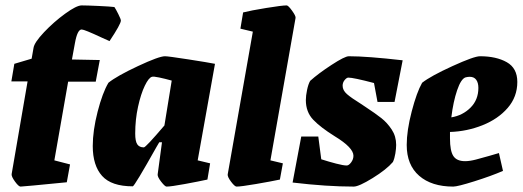

<svg xmlns="http://www.w3.org/2000/svg" viewBox="-20 -681 1933 710"><path d="M257 -521 246 -461 349 -459 334 -379H232L181 -88L239 -73L227 -7Q65 9 56 9Q49 9 35.5 -9.5Q22 -28 23 -37L82 -380H22L33 -445L97 -464L104 -504Q107 -524 143 -562Q179 -600 221 -630.5Q263 -661 282 -661Q301 -661 344 -659Q387 -657 403 -655Q408 -648 417.5 -629Q427 -610 427 -605Q427 -592 385 -529Q383 -530 356 -542Q292 -572 282 -572Q266 -572 257 -521Z M711 -88 757 -77 747 -17Q715 -10 663.5 -0.5Q612 9 596 9Q590 9 576 -9Q562 -27 563 -36L579 -155H569L559 -138Q477 8 471 8Q392 8 357.5 -30.5Q323 -69 323 -141Q323 -198 341 -268Q359 -338 381 -375Q412 -400 490 -436.5Q568 -473 590 -473Q602 -473 676 -461.5Q750 -450 775 -445ZM588 -217 615 -383Q590 -390 568.5 -394.5Q547 -399 542 -397Q530 -394 515.5 -364Q501 -334 490.5 -286.5Q480 -239 480 -187Q480 -159 487.5 -147.5Q495 -136 512 -136Q519 -136 588 -217Z M822 -36 915 -564 869 -575 879 -635Q906 -642 964.5 -651.5Q1023 -661 1040 -661Q1046 -661 1060 -641.5Q1074 -622 1073 -615L980 -88L1026 -77L1015 -17Q982 -10 926.5 -0.5Q871 9 855 9Q848 9 834.5 -9Q821 -27 822 -36Z M1445 -145Q1445 -132 1442 -113.5Q1439 -95 1433 -82Q1409 -54 1358 -22.5Q1307 9 1288 9Q1188 9 1062 -6L1094 -176H1157L1168 -92Q1196 -83 1223 -76Q1250 -69 1262 -69Q1270 -69 1278.5 -80.5Q1287 -92 1287 -105Q1287 -135 1218 -177Q1165 -210 1138 -238.5Q1111 -267 1111 -311Q1111 -327 1115.5 -348.5Q1120 -370 1127 -382Q1157 -409 1206 -441Q1255 -473 1270 -473Q1338 -473 1469 -458L1439 -304H1376L1363 -374Q1287 -394 1268 -394Q1262 -394 1254.5 -385Q1247 -376 1247 -364Q1247 -347 1263 -333Q1279 -319 1313 -298L1331 -286Q1369 -261 1390.5 -244Q1412 -227 1428.5 -202Q1445 -177 1445 -145Z M1644 -193V-169Q1644 -123 1656.5 -104Q1669 -85 1700 -85Q1717 -85 1740 -91Q1763 -97 1789 -104.5Q1815 -112 1825 -115L1840 -49Q1796 -30 1734 -10.5Q1672 9 1656 9Q1576 9 1530 -31Q1484 -71 1484 -145Q1484 -198 1502.5 -269Q1521 -340 1541 -375Q1573 -400 1653 -436.5Q1733 -473 1755 -473Q1815 -473 1854 -451Q1893 -429 1893 -378Q1893 -323 1857.5 -282Q1822 -241 1764.5 -218Q1707 -195 1644 -193ZM1649 -247Q1691 -254 1720 -283Q1749 -312 1749 -356Q1749 -375 1741 -386Q1733 -397 1717 -397Q1710 -397 1702 -395Q1685 -390 1670.5 -347.5Q1656 -305 1649 -247Z"/></svg>

Font: Grenze ExtraBold
Style: Italic
Weight: 800
Italic angle: -10°
Designer: Renata Polastri
Foundry: Omnibus-Type
Version: Version 1.002; ttfautohint (v1.8)